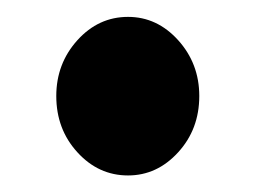

<svg xmlns="http://www.w3.org/2000/svg" viewBox="-20 -212 310 232"><path d="M134.7 -191.6Q169.8 -191.6 195.3 -163.4Q220.8 -135.1 220.8 -96Q220.8 -55.9 195.3 -28Q169.8 0 134.7 0Q99 0 73.5 -28Q48 -55.9 48 -96Q48 -135.1 73.5 -163.4Q99 -191.6 134.7 -191.6Z"/></svg>

Font: AKL FREE 002
Style: Regular
Weight: 400
Designer: AKL
Foundry: AKL
Version: Version 1.00;August 17, 2024;FontCreator 13.0.0.2675 64-bit